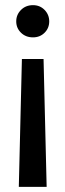

<svg xmlns="http://www.w3.org/2000/svg" viewBox="-20 -528 254 745"><path d="M65 -299H149L161 197H53ZM108 -508Q135 -508 153 -489.5Q171 -471 171 -445Q171 -419 153 -401Q135 -383 108 -383Q80 -383 61.5 -401Q43 -419 43 -445Q43 -471 61.5 -489.5Q80 -508 108 -508Z"/></svg>

Font: DM Sans 9pt 36pt Medium
Style: Regular
Weight: 500
Version: Version 4.004;gftools[0.9.30]